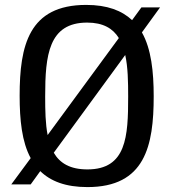

<svg xmlns="http://www.w3.org/2000/svg" viewBox="-20 -751 699 782"><path d="M105 0 144 -54C186 -13 247 11 336 11C571 11 606 -157 606 -359C606 -459 596 -552 558 -619L632 -721H556L518 -669C476 -708 417 -731 331 -731C97 -731 60 -565 60 -361C60 -263 69 -173 105 -107L26 0ZM336 -61C266 -61 224 -86 199 -129L490 -527C501 -478 502 -419 502 -357C502 -195 495 -61 336 -61ZM164 -359C164 -526 178 -659 335 -659C400 -659 440 -635 464 -596L174 -201C165 -247 164 -300 164 -359Z"/></svg>

Font: Hermeneus One
Style: Regular
Weight: 400
Designer: Rodrigo Fuenzalida, Pablo Impallari
Foundry: Pablo Impallari, Rodrigo Fuenzalida
Version: Version 1.002